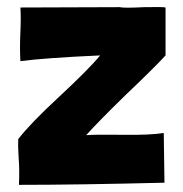

<svg xmlns="http://www.w3.org/2000/svg" viewBox="-20 -518 513 537"><path d="M443 -363Q413 -330 332 -253Q258 -181 221 -140Q246 -142 328 -141Q398 -140 438 -146L440 -7Q194 -1 33 -1Q35 -43 32 -79Q30 -111 31 -129Q65 -173 145 -247Q230 -326 260 -363Q105 -356 37 -347Q35 -386 37 -427Q39 -471 37 -497L315 -498Q326 -495 383 -498Q438 -499 443 -497Z"/></svg>

Font: Londrina Solid
Style: Regular
Weight: 400
Designer: Marcelo Magalhaes
Foundry: Marcelo Magalh„es
Version: Version 1.001 2011